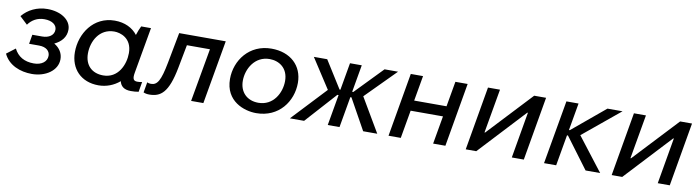

<svg xmlns="http://www.w3.org/2000/svg" viewBox="-28 -1032 5623 1543"><g transform="rotate(10 2784.0 -260.0)"><path d="M235 9C346 9 442 -54 442 -147C442 -195 417 -236 371 -263C428 -290 464 -333 464 -392C464 -472 379 -527 270 -527C185 -527 112 -490 65 -433L128 -374C158 -416 203 -442 259 -442C325 -442 361 -412 361 -374C361 -328 319 -302 266 -302H185L172 -226H253C314 -226 343 -195 343 -158C343 -110 300 -77 236 -77C158 -77 105 -109 74 -170L3 -116C44 -28 140 9 235 9Z M1042 6C1065 6 1085 5 1106 1L1120 -81C1107 -78 1095 -77 1081 -77C1048 -77 1040 -96 1049 -146L1115 -520H1035C1024 -498 1013 -471 1005 -445C965 -497 901 -529 819 -529C645 -529 546 -376 546 -225C546 -88 636 6 778 6C842 6 902 -17 950 -58C959 -17 989 6 1042 6ZM830 -442C878 -442 975 -415 975 -291C975 -197 924 -79 802 -79C709 -79 651 -137 651 -232C651 -330 707 -442 830 -442Z M1193 8C1286 8 1347 -35 1387 -246L1423 -435H1611L1534 0H1634L1725 -520H1345L1298 -272C1269 -120 1244 -79 1192 -79C1181 -79 1170 -81 1161 -86L1146 -1C1160 5 1174 8 1193 8Z M2065 6C2250 6 2354 -140 2354 -291C2354 -431 2254 -526 2098 -526C1918 -526 1811 -381 1811 -229C1811 -46 1968 6 2065 6ZM2068 -79C1975 -79 1915 -140 1915 -232C1915 -329 1977 -441 2098 -441C2173 -441 2250 -396 2250 -288C2250 -191 2190 -79 2068 -79Z M2340 0H2456L2683 -252H2693L2649 0H2745L2789 -252H2798L2938 0H3053L2890 -277L3131 -520H3021L2805 -297H2796L2835 -520H2739L2700 -297H2693L2553 -520H2444L2601 -278Z M3599 -520 3563 -314H3299L3335 -520H3235L3145 0H3245L3285 -229H3549L3509 0H3609L3699 -520Z M3775 0H3861L4211 -376H4216L4151 0H4249L4339 -520H4242L3905 -160H3900L3963 -520H3865Z M4414 0H4513L4557 -252H4565L4753 0H4872L4662 -272L4963 -520H4840L4572 -297H4565L4604 -520H4505Z M4966 0H5052L5402 -376H5407L5342 0H5440L5530 -520H5433L5096 -160H5091L5154 -520H5056Z"/></g></svg>

Font: Fixel Display Medium
Style: Italic
Weight: 500
Italic angle: -10°
Designer: AlfaBravo + MacPaw
Foundry: Kyrylo Tkachov, Marchela Mozhyna, Serhii Makarenko, Maria Weinstein, Zakhar Kryvoshyya
Version: Version 1.210;Glyphs 3.2 (3217)